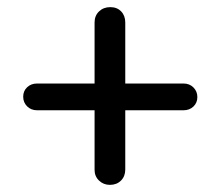

<svg xmlns="http://www.w3.org/2000/svg" viewBox="-20 -604 607 538"><path d="M84 -295Q67 -295 56 -306Q45 -317 45 -333Q45 -349 56 -359.5Q67 -370 84 -370H494Q511 -370 522 -359Q533 -348 533 -332Q533 -316 522 -305.5Q511 -295 494 -295ZM288 -86Q270 -86 257.5 -98Q245 -110 245 -128V-541Q245 -560 257.5 -572Q270 -584 289 -584Q308 -584 319.5 -572Q331 -560 331 -541V-129Q331 -110 319 -98Q307 -86 288 -86Z"/></svg>

Font: Quicksand Light Medium
Style: Regular
Weight: 500
Version: Version 3.006